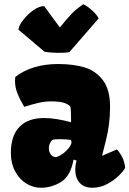

<svg xmlns="http://www.w3.org/2000/svg" viewBox="-20 -883 615 913"><path d="M317.9 -301.8V-316.9Q317.9 -332 317.1 -350.6Q316.4 -369.1 314.9 -375Q310.5 -383.3 289.8 -392.1Q269 -400.9 222.2 -400.9Q193.4 -400.9 162.8 -393.8Q132.3 -386.7 95.2 -375Q75.2 -408.2 63.2 -438.2Q51.3 -468.3 51.3 -498.5Q51.3 -507.8 52.7 -517.1Q131.8 -578.6 257.3 -578.6Q326.7 -578.6 380.4 -563Q434.1 -547.4 468.8 -502.4Q503.4 -457.5 503.4 -375Q503.4 -294.4 484.6 -219Q465.8 -143.6 465.3 -142.1L536.1 -172.4Q550.3 -157.2 561.3 -135.5Q572.3 -113.8 575.2 -85.4Q568.4 -70.8 545.4 -48.1Q522.5 -25.4 489.3 -7.8Q456.1 9.8 419.9 9.8Q379.4 9.8 358.6 -14.2Q337.9 -38.1 337.9 -76.2Q337.9 -97.7 344.2 -119.6L329.6 -124Q315.9 -46.9 271.5 -18.6Q227.1 9.8 173.3 9.8Q138.2 9.8 105.5 -10Q72.8 -29.8 52.2 -67.6Q31.7 -105.5 31.7 -156.2Q31.7 -237.3 72.3 -279.5Q112.8 -321.8 189.9 -321.8Q218.8 -321.8 253.7 -315.9Q288.6 -310.1 317.9 -301.8ZM320.3 -206.1 317.4 -217.8Q291.5 -221.2 262.2 -221.2Q237.3 -221.2 228 -217.3Q212.4 -199.7 212.4 -178.2Q212.4 -162.6 220.5 -149.9Q228.5 -137.2 245.6 -135.7Q257.8 -138.2 274.7 -149.4Q291.5 -160.6 304.7 -176.3Q317.9 -191.9 320.3 -206.1ZM67.9 -741.7Q68.8 -760.3 90.1 -787.8Q111.3 -815.4 139.9 -835.2Q168.5 -855 190.4 -853.5L264.6 -752.4Q302.2 -798.8 322.3 -819.3Q342.3 -839.8 376 -862.8Q395.5 -854 418 -833.5Q440.4 -813 449.2 -795.4L309.6 -634.8Q293.5 -631.8 262.2 -631.8Q241.7 -631.8 222.2 -633.3Q202.6 -634.8 191.4 -637.2Z"/></svg>

Font: Kavoon
Style: Regular
Weight: 400
Designer: Viktoriya Grabowska
Foundry: Viktoriya Grabowska
Version: Version 1.004; ttfautohint (v1.4.1)